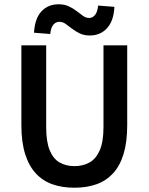

<svg xmlns="http://www.w3.org/2000/svg" viewBox="-20 -866 695 898"><path d="M328 12Q271 12 225.5 -4Q180 -20 147.5 -55Q115 -90 97.5 -146Q80 -202 80 -281V-654H196V-272Q196 -203 212.5 -163Q229 -123 259 -106Q289 -89 328 -89Q368 -89 398.5 -106Q429 -123 446.5 -163Q464 -203 464 -272V-654H575V-281Q575 -202 558 -146Q541 -90 508.5 -55Q476 -20 430.5 -4Q385 12 328 12ZM400 -700Q373 -700 352.5 -710Q332 -720 316 -732.5Q300 -745 286.5 -754.5Q273 -764 257 -764Q241 -764 229.5 -750.5Q218 -737 215 -707L139 -713Q143 -780 174 -813Q205 -846 254 -846Q281 -846 301.5 -836.5Q322 -827 338 -814.5Q354 -802 368 -792Q382 -782 397 -782Q413 -782 424.5 -796Q436 -810 439 -840L515 -834Q512 -768 480.5 -734Q449 -700 400 -700Z"/></svg>

Font: Source Sans 3 SemiBold
Style: Regular
Weight: 600
Designer: Paul D. Hunt
Foundry: Adobe
Version: Version 3.046;hotconv 1.0.118;makeotfexe 2.5.65603